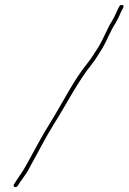

<svg xmlns="http://www.w3.org/2000/svg" viewBox="-20 -690 523 781"><path d="M51.8 66C58.3 55.2 62.4 50.7 71.3 37.5C88.6 11.9 87.5 16.8 106.6 -20C138.9 -77.2 164.9 -130.2 198.5 -184C249.4 -263.8 295.2 -356.9 352.8 -428C369.5 -449 382.4 -471.9 397.3 -495C415.8 -526.7 430 -566.3 449.4 -595C460 -612.9 467.3 -630.3 475.8 -649C480.1 -656.5 487.5 -666.5 478.1 -669.5C472.8 -671.2 468.5 -669.3 465.3 -664C454 -644 447.4 -621.9 434 -602C415.5 -572.6 401.4 -533.5 381.7 -501C366.8 -477.8 354.2 -456.1 337.4 -435C279.1 -363.8 234 -270.4 183.9 -190C149.9 -136.7 123.2 -83 91 -26C69.4 14.7 57.7 25.5 37.4 59C29.6 69.7 45.3 76.7 51.8 66Z"/></svg>

Font: HoneyBee
Style: BLnIt
Weight: 100
Foundry: Cannot Into Space Fonts
Version: Version 0.89